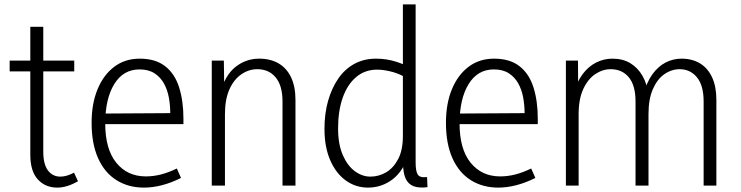

<svg xmlns="http://www.w3.org/2000/svg" viewBox="-20 -845 3372 874"><path d="M241 9Q186 9 152 -28.5Q118 -66 118 -140V-723H177V-154Q177 -98 198 -69.5Q219 -41 255 -41Q269 -41 284.5 -45.5Q300 -50 317 -59L335 -20Q309 -5 285.5 2Q262 9 241 9ZM24 -520V-569H318V-520Z M635 9Q564 9 510 -25Q456 -59 426.5 -125Q397 -191 397 -286Q397 -373 424 -438.5Q451 -504 500 -541Q549 -578 616 -578Q688 -578 732 -543.5Q776 -509 795.5 -447Q815 -385 815 -305V-280H430L431 -328L755 -330Q755 -366 748.5 -401.5Q742 -437 726 -465.5Q710 -494 683 -511.5Q656 -529 615 -529Q541 -529 500 -462Q459 -395 459 -283Q459 -166 509.5 -104Q560 -42 644 -42Q679 -42 713.5 -51Q748 -60 785 -78L804 -35Q760 -13 717.5 -2Q675 9 635 9Z M1266 0V-383Q1266 -455 1235 -492.5Q1204 -530 1151 -530Q1113 -530 1079 -507Q1045 -484 1024.5 -438.5Q1004 -393 1004 -326V0H944V-569H999L1001 -420H982Q1004 -502 1051.5 -540Q1099 -578 1160 -578Q1211 -578 1248 -556.5Q1285 -535 1305 -493Q1325 -451 1325 -390V0Z M1872 -825V-105Q1872 -65 1882 -50Q1892 -35 1924 -39L1926 7Q1887 12 1862.5 2.5Q1838 -7 1826.5 -32Q1815 -57 1815 -99V-146H1842Q1817 -67 1767.5 -29Q1718 9 1655 9Q1599 9 1554 -23.5Q1509 -56 1483 -116Q1457 -176 1457 -259Q1457 -328 1473.5 -386Q1490 -444 1520 -487.5Q1550 -531 1593.5 -554.5Q1637 -578 1691 -578Q1739 -578 1782 -564.5Q1825 -551 1858 -531L1816 -498Q1788 -513 1755 -520.5Q1722 -528 1697 -528Q1641 -528 1601 -494Q1561 -460 1540 -400Q1519 -340 1519 -261Q1519 -188 1540.5 -139Q1562 -90 1595.5 -65.5Q1629 -41 1666 -41Q1704 -41 1737.5 -60.5Q1771 -80 1792.5 -121Q1814 -162 1814 -226V-825Z M2248 9Q2177 9 2123 -25Q2069 -59 2039.5 -125Q2010 -191 2010 -286Q2010 -373 2037 -438.5Q2064 -504 2113 -541Q2162 -578 2229 -578Q2301 -578 2345 -543.5Q2389 -509 2408.5 -447Q2428 -385 2428 -305V-280H2043L2044 -328L2368 -330Q2368 -366 2361.5 -401.5Q2355 -437 2339 -465.5Q2323 -494 2296 -511.5Q2269 -529 2228 -529Q2154 -529 2113 -462Q2072 -395 2072 -283Q2072 -166 2122.5 -104Q2173 -42 2257 -42Q2292 -42 2326.5 -51Q2361 -60 2398 -78L2417 -35Q2373 -13 2330.5 -2Q2288 9 2248 9Z M3241 0H3183V-383Q3183 -456 3152.5 -493Q3122 -530 3074 -530Q3037 -530 3004.5 -507.5Q2972 -485 2952 -439.5Q2932 -394 2932 -326V0H2873V-383Q2873 -456 2842.5 -493Q2812 -530 2760 -530Q2723 -530 2689.5 -507.5Q2656 -485 2635 -439.5Q2614 -394 2614 -326V0H2556V-569H2611L2612 -420H2592Q2606 -473 2632.5 -508Q2659 -543 2694 -560.5Q2729 -578 2768 -578Q2815 -578 2849 -557.5Q2883 -537 2904.5 -500Q2926 -463 2931 -413H2909Q2923 -470 2949.5 -506.5Q2976 -543 3010 -560.5Q3044 -578 3082 -578Q3131 -578 3166.5 -556.5Q3202 -535 3221.5 -493Q3241 -451 3241 -390Z"/></svg>

Font: Yaldevi ExtraLight Light
Style: Regular
Weight: 300
Version: Version 1.100